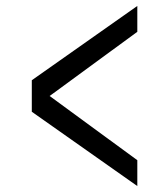

<svg xmlns="http://www.w3.org/2000/svg" viewBox="-20 -633 552 646"><path d="M442 -7 87 -257V-363L442 -613V-526L147 -310L442 -94Z"/></svg>

Font: Hasubi Mono
Style: Regular
Weight: 400
Designer: Eli Heuer
Foundry: Eli Heuer
Version: Version 1.000